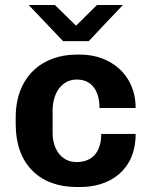

<svg xmlns="http://www.w3.org/2000/svg" viewBox="-20 -740 607 770"><path d="M95 -720 233 -575H336C381 -623 427 -672 473 -720H369L285 -637L200 -720ZM191 -207V-296C191 -365 226 -421 288 -421C350 -421 379 -373 379 -307H524C524 -444 419 -521 303 -521H287C146 -521 43 -429 43 -270V-241C43 -82 139 10 287 10H303C418 10 524 -55 524 -203H386C386 -127 347 -90 287 -90C226 -90 191 -142 191 -207Z"/></svg>

Font: Chivo
Style: Bold
Weight: 700
Designer: Hector Gatti
Foundry: Omnibus-Type
Version: Version 1.003;PS 001.003;hotconv 1.0.70;makeotf.lib2.5.58329